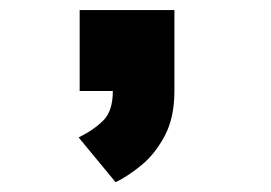

<svg xmlns="http://www.w3.org/2000/svg" viewBox="-20 -181 540 382"><path d="M138.5 0V-161H327V0Q327 53 307.8 89.2Q288.5 125.5 261.2 147.8Q234 170 210 181.5L136.5 92.5Q167.5 77 186 58.2Q204.5 39.5 204.5 0Z"/></svg>

Font: Trispace ExtraBold
Style: Regular
Weight: 800
Designer: Tyler Finck
Foundry: Etcetera Type Company
Version: Version 1.210; ttfautohint (v1.8.3)